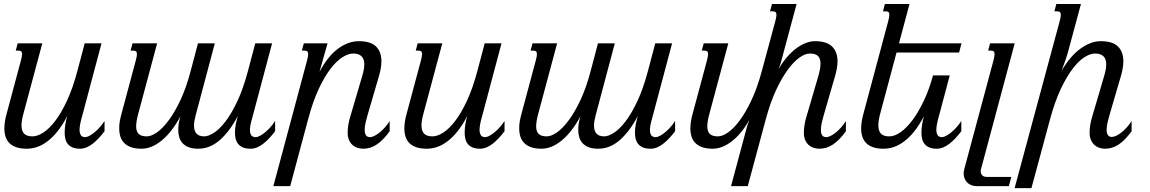

<svg xmlns="http://www.w3.org/2000/svg" viewBox="-20 -736 5773 964"><path d="M192.4 -518.6 97.7 -165.5Q87.9 -130.4 87.9 -106.4Q87.9 -78.6 101.1 -64.9Q114.3 -51.3 143.6 -51.3Q166.5 -51.3 195.8 -69.3Q225.1 -87.4 255.6 -126.7Q286.1 -166 315.4 -228.3Q344.7 -290.5 368.2 -378.4L405.3 -518.6H489.7L393.6 -157.2Q391.6 -150.4 389.2 -141.4Q386.7 -132.3 384.5 -122.8Q382.3 -113.3 380.9 -103.3Q379.4 -93.3 379.4 -84.5Q379.4 -68.8 385.5 -58.1Q391.6 -47.4 408.2 -47.4Q414.6 -47.4 425.5 -52.5Q436.5 -57.6 450 -67.9Q463.4 -78.1 477.5 -93.3Q491.7 -108.4 504.9 -128.4V-77.1Q490.2 -58.1 475.3 -42Q460.4 -25.9 445.1 -14.2Q429.7 -2.4 413.8 4.2Q397.9 10.7 381.3 10.7Q359.4 10.7 344.5 4.4Q329.6 -2 320.8 -12.7Q312 -23.4 308.3 -38.1Q304.7 -52.7 304.7 -68.8Q304.7 -89.8 308.1 -111.6Q311.5 -133.3 317.4 -152.8Q293.9 -107.9 269 -76.9Q244.1 -45.9 218.3 -26.4Q192.4 -6.8 166.3 2Q140.1 10.7 114.3 10.7Q84.5 10.7 63.2 3.7Q42 -3.4 28.3 -16.6Q14.6 -29.8 8.3 -48.6Q2 -67.4 2 -90.8Q2 -124 12.7 -162.6L85.4 -433.6Q87.9 -443.8 89.4 -451.4Q90.8 -459 90.8 -464.4Q90.8 -474.6 86.2 -478.3Q81.5 -481.9 72.8 -481.9H59.1L68.8 -518.6Z M1004.9 -51.3Q1025.9 -51.3 1054.2 -69.3Q1082.5 -87.4 1112.5 -126.7Q1142.6 -166 1171.9 -228.3Q1201.2 -290.5 1224.6 -378.4L1261.7 -518.6H1346.2L1250 -157.2Q1245.6 -141.6 1240.2 -121.1Q1234.9 -100.6 1234.9 -83Q1234.9 -67.4 1241.2 -57.4Q1247.6 -47.4 1264.6 -47.4Q1271 -47.4 1282 -52.5Q1293 -57.6 1306.4 -67.9Q1319.8 -78.1 1334 -93.3Q1348.1 -108.4 1361.3 -128.4V-77.1Q1346.7 -58.1 1331.8 -42Q1316.9 -25.9 1301.5 -14.2Q1286.1 -2.4 1270.3 4.2Q1254.4 10.7 1237.8 10.7Q1215.3 10.7 1200.2 4.4Q1185.1 -2 1176 -12.9Q1167 -23.9 1163.3 -38.6Q1159.7 -53.2 1159.7 -70.3Q1159.7 -90.3 1163.8 -111.3Q1168 -132.3 1173.8 -152.8Q1149.4 -107.9 1125 -76.9Q1100.6 -45.9 1075.9 -26.4Q1051.3 -6.8 1026.4 2Q1001.5 10.7 975.6 10.7Q946.8 10.7 927.5 3.2Q908.2 -4.4 896.5 -17.3Q884.8 -30.3 879.9 -47.6Q875 -64.9 875 -84.5Q875 -101.6 877.9 -118.7Q880.9 -135.7 886.2 -152.8Q866.2 -114.7 843 -84.5Q819.8 -54.2 794.7 -33Q769.5 -11.7 743.2 -0.5Q716.8 10.7 690.9 10.7Q661.1 10.7 639.9 3.7Q618.7 -3.4 605 -16.6Q591.3 -29.8 585 -48.6Q578.6 -67.4 578.6 -90.8Q578.1 -106.9 581.1 -124.8Q584 -142.6 589.4 -162.6L662.1 -433.6Q667.5 -454.1 667.5 -464.4Q667.5 -474.6 662.8 -478.3Q658.2 -481.9 649.4 -481.9H635.7L645.5 -518.6H769L674.3 -165.5Q668.9 -146 666.3 -130.1Q663.6 -114.3 663.6 -101.6Q663.6 -75.7 676.3 -63.5Q689 -51.3 716.8 -51.3Q739.7 -51.3 768.8 -71.8Q797.9 -92.3 828.1 -133.3Q858.4 -174.3 887 -235.6Q915.5 -296.9 937 -378.4L974.1 -518.6H1058.6L962.4 -157.2Q954.1 -126.5 954.1 -106Q954.1 -51.3 1004.9 -51.3Z M1522 -433.6Q1524.4 -443.8 1525.9 -451.4Q1527.3 -459 1527.3 -464.4Q1527.3 -474.6 1522.7 -478.3Q1518.1 -481.9 1509.3 -481.9H1495.6L1505.4 -518.6H1624.5L1584 -375Q1627.4 -456.1 1678.7 -492.7Q1730 -529.3 1781.7 -529.3Q1840.8 -529.3 1867.9 -502.7Q1895 -476.1 1895 -428.7Q1895 -396 1883.3 -356L1825.2 -157.2Q1821.3 -143.1 1816.2 -122.8Q1811 -102.5 1811 -84.5Q1811 -64.9 1817.9 -56.2Q1824.7 -47.4 1837.4 -47.4Q1847.7 -47.4 1860.6 -54Q1873.5 -60.5 1887 -71.5Q1900.4 -82.5 1913.3 -97.2Q1926.3 -111.8 1936.5 -128.4V-77.1Q1903.8 -31.7 1871.6 -10.5Q1839.4 10.7 1804.2 10.7Q1787.6 10.7 1773.2 5.6Q1758.8 0.5 1748.3 -9.5Q1737.8 -19.5 1731.7 -34.4Q1725.6 -49.3 1725.6 -68.8Q1725.6 -89.8 1729 -109.9Q1732.4 -129.9 1738.3 -149.4L1798.3 -353Q1803.7 -371.1 1806.4 -386Q1809.1 -400.9 1809.1 -413.1Q1809.1 -467.3 1752.4 -467.3Q1729.5 -467.3 1700.2 -449.2Q1670.9 -431.2 1640.4 -391.8Q1609.9 -352.5 1580.6 -290.3Q1551.3 -228 1527.8 -140.1L1437 198.7H1352.5Z M2200.7 -518.6 2106 -165.5Q2096.2 -130.4 2096.2 -106.4Q2096.2 -78.6 2109.4 -64.9Q2122.6 -51.3 2151.9 -51.3Q2174.8 -51.3 2204.1 -69.3Q2233.4 -87.4 2263.9 -126.7Q2294.4 -166 2323.7 -228.3Q2353 -290.5 2376.5 -378.4L2413.6 -518.6H2498L2401.9 -157.2Q2399.9 -150.4 2397.5 -141.4Q2395 -132.3 2392.8 -122.8Q2390.6 -113.3 2389.2 -103.3Q2387.7 -93.3 2387.7 -84.5Q2387.7 -68.8 2393.8 -58.1Q2399.9 -47.4 2416.5 -47.4Q2422.9 -47.4 2433.8 -52.5Q2444.8 -57.6 2458.3 -67.9Q2471.7 -78.1 2485.8 -93.3Q2500 -108.4 2513.2 -128.4V-77.1Q2498.5 -58.1 2483.6 -42Q2468.8 -25.9 2453.4 -14.2Q2438 -2.4 2422.1 4.2Q2406.2 10.7 2389.6 10.7Q2367.7 10.7 2352.8 4.4Q2337.9 -2 2329.1 -12.7Q2320.3 -23.4 2316.7 -38.1Q2313 -52.7 2313 -68.8Q2313 -89.8 2316.4 -111.6Q2319.8 -133.3 2325.7 -152.8Q2302.2 -107.9 2277.3 -76.9Q2252.4 -45.9 2226.6 -26.4Q2200.7 -6.8 2174.6 2Q2148.4 10.7 2122.6 10.7Q2092.8 10.7 2071.5 3.7Q2050.3 -3.4 2036.6 -16.6Q2022.9 -29.8 2016.6 -48.6Q2010.3 -67.4 2010.3 -90.8Q2010.3 -124 2021 -162.6L2093.8 -433.6Q2096.2 -443.8 2097.7 -451.4Q2099.1 -459 2099.1 -464.4Q2099.1 -474.6 2094.5 -478.3Q2089.8 -481.9 2081.1 -481.9H2067.4L2077.1 -518.6Z M3013.2 -51.3Q3034.2 -51.3 3062.5 -69.3Q3090.8 -87.4 3120.8 -126.7Q3150.9 -166 3180.2 -228.3Q3209.5 -290.5 3232.9 -378.4L3270 -518.6H3354.5L3258.3 -157.2Q3253.9 -141.6 3248.5 -121.1Q3243.2 -100.6 3243.2 -83Q3243.2 -67.4 3249.5 -57.4Q3255.9 -47.4 3272.9 -47.4Q3279.3 -47.4 3290.3 -52.5Q3301.3 -57.6 3314.7 -67.9Q3328.1 -78.1 3342.3 -93.3Q3356.4 -108.4 3369.6 -128.4V-77.1Q3355 -58.1 3340.1 -42Q3325.2 -25.9 3309.8 -14.2Q3294.4 -2.4 3278.6 4.2Q3262.7 10.7 3246.1 10.7Q3223.6 10.7 3208.5 4.4Q3193.4 -2 3184.3 -12.9Q3175.3 -23.9 3171.6 -38.6Q3168 -53.2 3168 -70.3Q3168 -90.3 3172.1 -111.3Q3176.3 -132.3 3182.1 -152.8Q3157.7 -107.9 3133.3 -76.9Q3108.9 -45.9 3084.2 -26.4Q3059.6 -6.8 3034.7 2Q3009.8 10.7 2983.9 10.7Q2955.1 10.7 2935.8 3.2Q2916.5 -4.4 2904.8 -17.3Q2893.1 -30.3 2888.2 -47.6Q2883.3 -64.9 2883.3 -84.5Q2883.3 -101.6 2886.2 -118.7Q2889.2 -135.7 2894.5 -152.8Q2874.5 -114.7 2851.3 -84.5Q2828.1 -54.2 2803 -33Q2777.8 -11.7 2751.5 -0.5Q2725.1 10.7 2699.2 10.7Q2669.4 10.7 2648.2 3.7Q2627 -3.4 2613.3 -16.6Q2599.6 -29.8 2593.3 -48.6Q2586.9 -67.4 2586.9 -90.8Q2586.4 -106.9 2589.4 -124.8Q2592.3 -142.6 2597.7 -162.6L2670.4 -433.6Q2675.8 -454.1 2675.8 -464.4Q2675.8 -474.6 2671.1 -478.3Q2666.5 -481.9 2657.7 -481.9H2644L2653.8 -518.6H2777.3L2682.6 -165.5Q2677.2 -146 2674.6 -130.1Q2671.9 -114.3 2671.9 -101.6Q2671.9 -75.7 2684.6 -63.5Q2697.3 -51.3 2725.1 -51.3Q2748 -51.3 2777.1 -71.8Q2806.2 -92.3 2836.4 -133.3Q2866.7 -174.3 2895.3 -235.6Q2923.8 -296.9 2945.3 -378.4L2982.4 -518.6H3066.9L2970.7 -157.2Q2962.4 -126.5 2962.4 -106Q2962.4 -51.3 3013.2 -51.3Z M4115.7 -157.2Q4111.8 -143.1 4106.7 -122.8Q4101.6 -102.5 4101.6 -84.5Q4101.6 -64.9 4108.4 -56.2Q4115.2 -47.4 4127.9 -47.4Q4138.2 -47.4 4151.1 -54Q4164.1 -60.5 4177.5 -71.5Q4190.9 -82.5 4203.9 -97.2Q4216.8 -111.8 4227.1 -128.4V-77.1Q4194.3 -31.7 4162.1 -10.5Q4129.9 10.7 4094.7 10.7Q4078.1 10.7 4063.7 5.6Q4049.3 0.5 4038.8 -9.5Q4028.3 -19.5 4022.2 -34.4Q4016.1 -49.3 4016.1 -68.8Q4016.1 -89.8 4019.5 -109.9Q4022.9 -129.9 4028.8 -149.4L4088.4 -353Q4099.6 -392.1 4099.6 -416.5Q4099.6 -442.9 4086.7 -455.1Q4073.7 -467.3 4045.9 -467.3Q4022.9 -467.3 3993.9 -446.8Q3964.8 -426.3 3934.8 -385.3Q3904.8 -344.2 3876.2 -283Q3847.7 -221.7 3825.7 -140.1L3734.4 198.7H3650.4L3731 -101.6Q3731.4 -104 3733.2 -108.6Q3734.9 -113.3 3736.6 -117.9Q3738.3 -122.6 3739.7 -127.2Q3741.2 -131.8 3742.2 -134.3Q3722.7 -98.6 3700.2 -71.5Q3677.7 -44.4 3653.8 -26.1Q3629.9 -7.8 3605.7 1.5Q3581.5 10.7 3558.6 10.7Q3528.8 10.7 3507.6 3.7Q3486.3 -3.4 3472.7 -16.6Q3459 -29.8 3452.6 -48.6Q3446.3 -67.4 3446.3 -90.8Q3446.3 -124 3457 -162.6L3529.8 -433.6Q3532.2 -443.8 3533.7 -451.4Q3535.2 -459 3535.2 -464.4Q3535.2 -474.6 3530.5 -478.3Q3525.9 -481.9 3517.1 -481.9H3503.4L3513.2 -518.6H3636.7L3542 -165.5Q3536.6 -146 3533.9 -130.1Q3531.2 -114.3 3531.2 -101.6Q3531.2 -75.7 3543.9 -63.5Q3556.6 -51.3 3584.5 -51.3Q3607.4 -51.3 3636.5 -71.8Q3665.5 -92.3 3695.6 -133.3Q3725.6 -174.3 3754.2 -235.6Q3782.7 -296.9 3804.7 -378.4L3873 -630.9Q3878.4 -651.4 3878.4 -661.1Q3878.4 -671.9 3873.5 -675.5Q3868.7 -679.2 3859.9 -679.2H3846.2L3856 -715.8H3979.5L3902.8 -430.2Q3901.4 -423.8 3899.9 -419.4Q3898.4 -415 3897 -410.6Q3895.5 -406.2 3893.6 -400.9Q3891.6 -395.5 3888.7 -387.7Q3906.7 -420.4 3929 -446.5Q3951.2 -472.7 3975.1 -491Q3999 -509.3 4023.9 -519.3Q4048.8 -529.3 4071.8 -529.3Q4130.9 -529.3 4158 -502.2Q4185.1 -475.1 4185.1 -427.7Q4185.1 -412.1 4181.9 -394Q4178.7 -376 4173.3 -356Z M4795.4 -472.2H4481.4L4399.4 -165.5Q4390.1 -131.8 4390.1 -106.4Q4390.1 -78.6 4403.1 -64.9Q4416 -51.3 4445.3 -51.3Q4472.2 -51.3 4502.7 -73Q4533.2 -94.7 4562.7 -134.8Q4592.3 -174.8 4618.9 -231.2Q4645.5 -287.6 4664.6 -357.4H4748.5L4695.3 -157.2Q4693.4 -150.4 4690.9 -141.4Q4688.5 -132.3 4686.3 -122.8Q4684.1 -113.3 4682.6 -103.3Q4681.2 -93.3 4681.2 -84.5Q4681.2 -68.8 4687.3 -58.1Q4693.4 -47.4 4710 -47.4Q4716.3 -47.4 4727.3 -52.5Q4738.3 -57.6 4751.7 -67.9Q4765.1 -78.1 4779.3 -93.3Q4793.5 -108.4 4806.6 -128.4V-77.1Q4792 -58.1 4777.1 -42Q4762.2 -25.9 4746.8 -14.2Q4731.4 -2.4 4715.6 4.2Q4699.7 10.7 4683.1 10.7Q4661.1 10.7 4646.2 4.4Q4631.3 -2 4622.6 -12.7Q4613.8 -23.4 4610.1 -38.1Q4606.4 -52.7 4606.4 -68.8Q4606.4 -89.8 4609.9 -111.6Q4613.3 -133.3 4619.1 -152.8Q4595.7 -107.9 4570.8 -76.9Q4545.9 -45.9 4520 -26.4Q4494.1 -6.8 4468 2Q4441.9 10.7 4416 10.7Q4386.2 10.7 4365 3.7Q4343.8 -3.4 4330.1 -16.6Q4316.4 -29.8 4310.1 -48.6Q4303.7 -67.4 4303.7 -90.8Q4303.7 -106.9 4306.4 -124.8Q4309.1 -142.6 4314.5 -162.6L4439.9 -630.9Q4445.3 -651.4 4445.3 -661.1Q4445.3 -671.9 4440.4 -675.5Q4435.5 -679.2 4426.8 -679.2H4413.1L4422.9 -715.8H4546.4L4493.7 -518.6H4807.6Z M5074.7 -518.6 4905.3 113.8Q4903.8 118.2 4903.8 123.5Q4903.8 134.3 4910.9 143.3Q4918 152.3 4935.5 152.3H5057.6L5045.4 198.7H4886.2Q4869.1 198.7 4856.2 193.4Q4843.3 188 4835 179.2Q4826.7 170.4 4822.5 158.7Q4818.4 147 4818.4 134.3Q4818.4 124 4821.3 113.8L4968.3 -433.6Q4973.6 -454.1 4973.6 -463.9Q4973.6 -474.6 4968.8 -478.3Q4963.9 -481.9 4955.1 -481.9H4941.4L4951.2 -518.6Z M5523.4 -353Q5528.8 -371.1 5531.5 -386Q5534.2 -400.9 5534.2 -413.1Q5534.2 -467.3 5477.5 -467.3Q5454.6 -467.3 5425.5 -449.2Q5396.5 -431.2 5366.2 -391.6Q5335.9 -352.1 5306.4 -290Q5276.9 -228 5252.9 -140.1L5158.7 208.5H5074.2L5300.8 -630.9Q5306.2 -651.4 5306.2 -661.1Q5306.2 -671.9 5301.3 -675.5Q5296.4 -679.2 5287.6 -679.2H5273.9L5283.7 -715.8H5407.2L5341.8 -473.1Q5340.3 -468.3 5337.2 -458Q5334 -447.8 5329.6 -434.6Q5325.2 -421.4 5319.8 -407.2Q5314.5 -393.1 5309.6 -379.9Q5354 -455.6 5405.8 -492.4Q5457.5 -529.3 5506.8 -529.3Q5565.9 -529.3 5593 -502.7Q5620.1 -476.1 5620.1 -428.7Q5620.1 -396 5608.4 -356L5550.3 -157.2Q5546.4 -143.1 5541.3 -122.8Q5536.1 -102.5 5536.1 -84.5Q5536.1 -65.4 5543.2 -56.9Q5550.3 -48.3 5561.5 -48.3Q5571.8 -48.3 5585 -54.7Q5598.1 -61 5611.6 -71.8Q5625 -82.5 5638.2 -97.2Q5651.4 -111.8 5661.6 -128.4V-77.1Q5628.9 -31.7 5596.7 -10.5Q5564.5 10.7 5529.3 10.7Q5512.7 10.7 5498.3 5.6Q5483.9 0.5 5473.4 -9.8Q5462.9 -20 5456.8 -34.9Q5450.7 -49.8 5450.7 -68.8Q5450.7 -89.8 5454.1 -109.9Q5457.5 -129.9 5463.4 -149.4Z"/></svg>

Font: Arian AMU Serif
Style: Italic
Weight: 400
Italic angle: -15°
Designer: Ruben Hakobyan (Tarumian)
Foundry: Ruben Hakobyan (Tarumian)
Version: Version 1.002